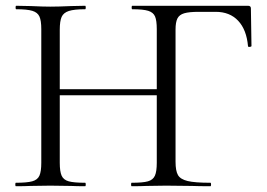

<svg xmlns="http://www.w3.org/2000/svg" viewBox="-20 -645 926 665"><path d="M436 -12Q475 -12 492.5 -17Q510 -22 516.5 -36.5Q523 -51 523 -81V-544Q523 -574 517 -588Q511 -602 493.5 -607.5Q476 -613 438 -613Q436 -613 436 -619Q436 -625 438 -625H839Q849 -625 849 -616L851 -486Q851 -483 845 -482.5Q839 -482 839 -485Q834 -542 805 -573Q776 -604 727 -604H668Q635 -604 618 -599Q601 -594 594.5 -581Q588 -568 588 -543V-85Q588 -53 596.5 -38.5Q605 -24 630 -18Q655 -12 709 -12Q711 -12 711 -6Q711 0 709 0Q668 0 645 -1L555 -2L487 -1Q469 0 436 0Q434 0 434 -6Q434 -12 436 -12ZM35 -12Q73 -12 91.5 -17Q110 -22 116.5 -36.5Q123 -51 123 -81V-544Q123 -574 116.5 -588Q110 -602 92 -607.5Q74 -613 36 -613Q34 -613 34 -619Q34 -625 36 -625L87 -624Q129 -622 154 -622Q183 -622 227 -624L275 -625Q277 -625 277 -619Q277 -613 275 -613Q237 -613 218.5 -607Q200 -601 193.5 -586.5Q187 -572 187 -542V-81Q187 -51 193.5 -36.5Q200 -22 218 -17Q236 -12 275 -12Q277 -12 277 -6Q277 0 275 0Q244 0 226 -1L154 -2L85 -1Q67 0 35 0Q33 0 33 -6Q33 -12 35 -12ZM152 -336H552V-315H152Z"/></svg>

Font: Cormorant
Style: Regular
Weight: 400
Designer: Christian Thalmann (Catharsis Fonts)
Foundry: Catharsis Fonts
Version: Version 4.000